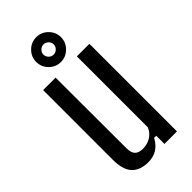

<svg xmlns="http://www.w3.org/2000/svg" viewBox="-253 -864 930 930"><g transform="rotate(-45 211.5 -399.0)"><path d="M164.9 7.6Q109.3 7.6 80.1 -23.1Q50.9 -53.8 50.9 -122.8V-600H136.4L137.2 -115.8Q137.2 -84.6 150.4 -70.8Q163.6 -56.9 193.3 -56.9Q222.5 -56.9 247 -72Q271.4 -87.1 282.1 -114.2V-600H367.9V0H282.1V-56.3H267.7Q249.5 -22.9 223.9 -7.6Q198.2 7.6 164.9 7.6ZM208.3 -635Q173.9 -635 148.7 -660Q123.6 -685 123.6 -720.3Q123.6 -754.7 148.7 -779.8Q173.9 -804.9 208.5 -804.9Q243.3 -804.9 268.4 -779.8Q293.5 -754.7 293.5 -720.3Q293.5 -685 268.1 -660Q242.7 -635 208.3 -635ZM208.3 -685.4Q222.9 -685.4 233.4 -695.8Q243.9 -706.3 243.9 -720.1Q243.9 -734.7 233.2 -745Q222.4 -755.3 208.5 -755.3Q194.7 -755.3 184.1 -745Q173.6 -734.7 173.6 -720.2Q173.6 -706.4 183.8 -695.9Q194.1 -685.4 208.3 -685.4Z"/></g></svg>

Font: Big Shoulders Text SC Thin
Style: Regular
Weight: 100
Designer: Patric King
Foundry: XO Type Co
Version: Version 2.002